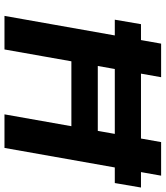

<svg xmlns="http://www.w3.org/2000/svg" viewBox="39 -779 740 858"><g transform="rotate(90 409.0 -350.0)"><path d="M68 -493 88 -610H818L798 -493ZM491 0 615 -700H765L641 0ZM51 0 175 -700H325L201 0ZM234 -299 256 -417H587L566 -299Z"/></g></svg>

Font: DM Sans 18pt Black
Style: Italic
Weight: 900
Italic angle: -10°
Designer: Colophon Foundry, Jonny Pinhorn
Foundry: Colophon Foundry
Version: Version 4.004;gftools[0.9.30]